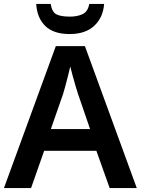

<svg xmlns="http://www.w3.org/2000/svg" viewBox="-20 -950 712 970"><path d="M0 0 262 -717H409L671 0H534L467 -188H203L137 0ZM237 -298H435L374 -476Q370 -488 362 -514.5Q354 -541 346.5 -569.5Q339 -598 335 -614Q330 -593 323.5 -566.5Q317 -540 310.5 -516.5Q304 -493 299 -476ZM506 -930Q501 -862 456.5 -820Q412 -778 332 -778Q250 -778 208.5 -819Q167 -860 163 -930H236Q243 -888 266 -877Q289 -866 334 -866Q370 -866 397 -878.5Q424 -891 431 -930Z"/></svg>

Font: Noto Sans Symbols SemiBold
Style: Regular
Weight: 600
Version: Version 2.002